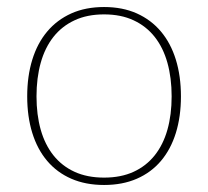

<svg xmlns="http://www.w3.org/2000/svg" viewBox="-20 -521 594 547"><path d="M276.5 -501Q329 -501 369.8 -482.8Q410.5 -464.5 438.5 -431.2Q466.5 -398 481 -351Q495.5 -304 495.5 -246.5Q495.5 -189 481 -142.2Q466.5 -95.5 438.5 -62.5Q410.5 -29.5 369.8 -11.8Q329 6 276.5 6Q224 6 183.2 -11.8Q142.5 -29.5 114.5 -62.5Q86.5 -95.5 72 -142.2Q57.5 -189 57.5 -246.5Q57.5 -304 72 -351Q86.5 -398 114.5 -431.2Q142.5 -464.5 183.2 -482.8Q224 -501 276.5 -501ZM276.5 -15Q324.5 -15 360.5 -31.5Q396.5 -48 420.8 -78.5Q445 -109 457 -151.5Q469 -194 469 -246.5Q469 -299 457 -342Q445 -385 420.8 -415.8Q396.5 -446.5 360.5 -463.2Q324.5 -480 276.5 -480Q228.5 -480 192.5 -463.2Q156.5 -446.5 132.2 -415.8Q108 -385 96 -342Q84 -299 84 -246.5Q84 -194 96 -151.5Q108 -109 132.2 -78.5Q156.5 -48 192.5 -31.5Q228.5 -15 276.5 -15Z"/></svg>

Font: Lato ExtraLight
Style: Regular
Weight: 275
Designer: Lukasz Dziedzic with Adam Twardoch and Botio Nikoltchev
Foundry: tyPoland Lukasz Dziedzic
Version: Version 2.015; 2015-08-06; http://www.latofonts.com/